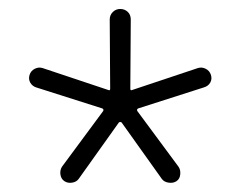

<svg xmlns="http://www.w3.org/2000/svg" viewBox="-20 -770 540 428"><path d="M60.5 -575.2Q51.8 -578.1 47.4 -585.9Q43 -593.8 45.9 -603Q48.8 -612.3 57.6 -616.7Q66.4 -621.1 75.2 -618.2L221.7 -569.3Q225.6 -567.4 225.6 -572.3L224.6 -726.6Q224.6 -736.3 231.4 -743.2Q238.3 -750 248 -750Q257.8 -750 264.6 -743.7Q271.5 -737.3 271.5 -726.6L270.5 -572.3Q270.5 -567.4 274.4 -569.3L420.9 -618.2Q429.7 -621.1 438.5 -616.7Q447.3 -612.3 450.2 -603Q453.1 -593.8 448.7 -585.9Q444.3 -578.1 434.6 -575.2L288.1 -528.3Q284.2 -526.4 286.1 -522.5L377.9 -398.4Q382.8 -391.6 381.8 -381.3Q380.9 -371.1 373.5 -366.2Q366.2 -361.3 356 -362.8Q345.7 -364.3 340.8 -371.1L251 -497.1Q250 -498 248 -498Q246.1 -498 245.1 -497.1L155.3 -371.1Q150.4 -364.3 140.6 -362.8Q130.9 -361.3 123.5 -366.2Q116.2 -371.1 114.7 -380.9Q113.3 -390.6 118.2 -398.4L210 -522.5Q211.9 -526.4 208 -528.3Z"/></svg>

Font: Rounded-L Mgen+ 1m light
Style: Regular
Weight: 200
Designer: [Source Han Sans]
Ryoko NISHIZUKA  (kana & ideographs); Paul D. Hunt (Latin, Greek & Cyrillic); Wenlong ZHANG  (bopomofo
Version: Version 1.059.20150602